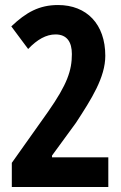

<svg xmlns="http://www.w3.org/2000/svg" viewBox="-20 -744 480 764"><path d="M27 -96V0H411V-118H187V-125L282 -255C344 -350 399 -436 399 -522C399 -648 325 -724 211 -724C136 -724 84 -695 25 -639L92 -549C128 -587 164 -607 201 -607C247 -607 266 -576 266 -529C266 -464 248 -409 171 -299Z"/></svg>

Font: Noto Sans Gurmukhi UI ExtraCondensed
Style: Bold
Weight: 700
Width: 2
Designer: Jelle Bosma - Monotype Design Team
Foundry: Monotype Imaging Inc.
Version: Version 2.004